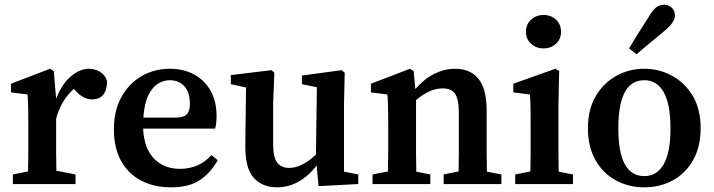

<svg xmlns="http://www.w3.org/2000/svg" viewBox="-20 -787 3054 821"><path d="M35 0V-41L100 -54Q101 -91 101 -134.5Q101 -178 101 -210V-263Q101 -304 100.5 -328.5Q100 -353 98 -383L27 -392V-429L194 -493L210 -483L220 -364Q243 -426 282 -459.5Q321 -493 360 -493Q387 -493 409 -479Q431 -465 438 -439Q436 -362 374 -362Q337 -362 305 -397L296 -407Q242 -360 220 -280V-210Q220 -179 220 -136.5Q220 -94 221 -57L303 -41V0Z M706 -444Q680 -444 655.5 -429Q631 -414 614 -379Q597 -344 593 -284H728Q767 -284 779.5 -299Q792 -314 792 -341Q792 -393 768 -418.5Q744 -444 706 -444ZM711 14Q638 14 583 -15Q528 -44 497.5 -99.5Q467 -155 467 -234Q467 -314 499 -372Q531 -430 585.5 -461.5Q640 -493 706 -493Q766 -493 811 -468Q856 -443 881 -398Q906 -353 906 -292Q906 -260 900 -237H592Q596 -152 639 -108.5Q682 -65 749 -65Q832 -65 884 -124L911 -102Q880 -47 834 -16.5Q788 14 711 14Z M1342 9 1334 -79Q1261 14 1164 14Q1102 14 1065 -26.5Q1028 -67 1029 -166L1032 -413L967 -427V-466L1141 -487L1153 -476L1148 -342V-170Q1148 -114 1165.5 -91.5Q1183 -69 1217 -69Q1245 -69 1274.5 -84.5Q1304 -100 1331 -126L1335 -414L1271 -427V-464L1441 -487L1454 -476L1451 -342V-53L1512 -41V0Z M1573 0V-41L1639 -54Q1640 -91 1640 -134.5Q1640 -178 1640 -210V-263Q1640 -304 1639.5 -328.5Q1639 -353 1637 -383L1566 -392V-429L1733 -493L1749 -483L1756 -406Q1794 -450 1837.5 -471.5Q1881 -493 1926 -493Q1991 -493 2026 -450Q2061 -407 2061 -314V-210Q2061 -176 2061 -133.5Q2061 -91 2062 -53L2124 -41V0H1877V-41L1941 -54Q1942 -91 1942 -133.5Q1942 -176 1942 -210V-304Q1942 -363 1926 -386Q1910 -409 1872 -409Q1818 -409 1759 -359V-210Q1759 -178 1759 -134.5Q1759 -91 1760 -53L1820 -41V0Z M2183 0V-41L2248 -54Q2249 -91 2249 -134.5Q2249 -178 2249 -210V-257Q2249 -298 2248.5 -325.5Q2248 -353 2246 -383L2175 -392V-429L2355 -493L2371 -483L2368 -342V-210Q2368 -178 2368 -134.5Q2368 -91 2369 -53L2430 -41V0ZM2304 -580Q2273 -580 2251 -600Q2229 -620 2229 -651Q2229 -683 2251 -703Q2273 -723 2304 -723Q2336 -723 2357.5 -703Q2379 -683 2379 -651Q2379 -620 2357.5 -600Q2336 -580 2304 -580Z M2735 14Q2668 14 2613 -16Q2558 -46 2526 -102.5Q2494 -159 2494 -239Q2494 -319 2527.5 -376Q2561 -433 2616 -463Q2671 -493 2735 -493Q2799 -493 2854 -463Q2909 -433 2942.5 -376.5Q2976 -320 2976 -239Q2976 -159 2943.5 -102Q2911 -45 2856.5 -15.5Q2802 14 2735 14ZM2735 -34Q2789 -34 2818 -84.5Q2847 -135 2847 -238Q2847 -342 2818 -393Q2789 -444 2735 -444Q2624 -444 2624 -238Q2624 -34 2735 -34ZM2670 -580Q2687 -609 2706.5 -640.5Q2726 -672 2754 -715Q2771 -744 2786 -755.5Q2801 -767 2820 -767Q2837 -767 2851.5 -755Q2866 -743 2866 -720Q2866 -691 2818 -652Q2781 -622 2754.5 -599.5Q2728 -577 2702 -555Z"/></svg>

Font: Source Serif 4 Semibold
Style: Regular
Weight: 600
Designer: Frank Grießhammer
Foundry: Adobe
Version: Version 4.005;hotconv 1.1.0;makeotfexe 2.6.0